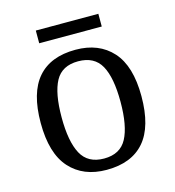

<svg xmlns="http://www.w3.org/2000/svg" viewBox="-103 -762 784 860"><g transform="rotate(-15 288.5 -332.5)"><path d="M287 10Q179 10 117 -59Q55 -128 55 -269Q55 -409 114.5 -477.5Q174 -546 290 -546Q398 -546 460 -477.5Q522 -409 522 -269Q522 -128 462.5 -59Q403 10 287 10ZM289 -42Q364 -42 394.5 -99.5Q425 -157 425 -269Q425 -381 394 -437Q363 -493 288 -493Q213 -493 182.5 -437Q152 -381 152 -269Q152 -157 183 -99.5Q214 -42 289 -42ZM141 -616V-675H431V-616Z"/></g></svg>

Font: Noto Serif Ahom
Style: Regular
Weight: 400
Designer: Monotype Design Team
Foundry: Monotype Imaging Inc.
Version: Version 2.007; ttfautohint (v1.8.4.7-5d5b)